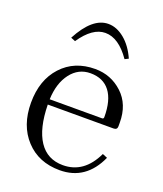

<svg xmlns="http://www.w3.org/2000/svg" viewBox="-133 -784 754 889"><g transform="rotate(20 244.0 -339.0)"><path d="M107 -577Q170 -696 248 -696Q289 -696 327.5 -664.5Q366 -633 391 -577L373 -568Q315 -652 249 -652Q186 -652 129 -568ZM111 -275H369Q377 -275 377 -284Q377 -367 344 -410Q311 -453 248 -453Q189 -453 151.5 -404Q114 -355 111 -275ZM453 -266Q453 -249 435 -249H111Q113 -132 154 -70.5Q195 -9 272 -9Q376 -9 429 -121L453 -111Q395 18 266 18Q162 18 98.5 -50.5Q35 -119 35 -231Q35 -343 97.5 -411Q160 -479 262 -479Q340 -479 396.5 -426.5Q453 -374 453 -284Z"/></g></svg>

Font: Foglihten068fMac
Style: Regular
Weight: 500
Designer: gluk (gluksza@wp.pl)
Foundry: gluk (gluksza@wp.pl)
Version: Version 0.68